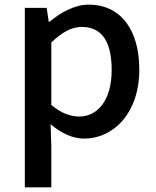

<svg xmlns="http://www.w3.org/2000/svg" viewBox="-20 -584 670 827"><path d="M87 223H201V45L198 -49C245 -9 294 13 343 13C467 13 580 -95 580 -284C580 -453 502 -564 362 -564C301 -564 241 -530 193 -490H190L181 -550H87ZM321 -82C287 -82 244 -95 201 -132V-401C248 -446 289 -468 332 -468C424 -468 461 -397 461 -282C461 -153 401 -82 321 -82Z"/></svg>

Font: Genne Gothic Medium
Style: Regular
Weight: 500
Designer: Ryoko NISHIZUKA (kana & ideographs); Paul D. Hunt (Latin, Greek & Cyrillic); Wenlong ZHANG (bopomofo); Sandoll Communica
Foundry: Adobe Systems Incorporated
Version: Version 1.004;PS 1.004;hotconv 16.6.51;makeotf.lib2.5.65220